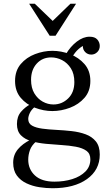

<svg xmlns="http://www.w3.org/2000/svg" viewBox="-20 -740 580 1020"><path d="M258 -470Q305 -470 351.5 -452.5Q398 -435 429 -399.5Q460 -364 460 -310Q460 -256 429 -220.5Q398 -185 351.5 -167.5Q305 -150 258 -150Q212 -150 166 -167.5Q120 -185 90 -220.5Q60 -256 60 -310Q60 -364 90 -399.5Q120 -435 166 -452.5Q212 -470 258 -470ZM264 -185Q309 -185 342 -217Q375 -249 375 -304Q375 -348 356.5 -377Q338 -406 310 -420.5Q282 -435 252 -435Q205 -435 175 -402Q145 -369 145 -316Q145 -273 162.5 -244Q180 -215 207 -200Q234 -185 264 -185ZM130 -108Q130 -84 150.5 -72.5Q171 -61 205 -56.5Q239 -52 279.5 -50Q320 -48 360.5 -43.5Q401 -39 435 -26.5Q469 -14 489.5 11.5Q510 37 510 81Q510 163 442 211.5Q374 260 259 260Q226 260 189.5 254.5Q153 249 121 234Q89 219 69.5 192.5Q50 166 50 124Q50 83 75 53Q100 23 143 2L173 11Q148 32 139 57.5Q130 83 130 108Q130 159 165.5 192Q201 225 269 225Q321 225 364 211.5Q407 198 433.5 171.5Q460 145 460 106Q460 76 439 61Q418 46 383 39.5Q348 33 306.5 30.5Q265 28 223.5 24Q182 20 147 10Q112 0 91 -21.5Q70 -43 70 -81Q70 -121 91.5 -146Q113 -171 141 -186L166 -173Q147 -158 138.5 -140Q130 -122 130 -108ZM330 -452Q354 -493 388 -519Q422 -545 456 -545Q484 -545 497 -530Q510 -515 510 -496Q510 -476 496.5 -463Q483 -450 465 -450Q446 -450 433 -463Q420 -476 420 -495Q420 -503 424.5 -513Q429 -523 435 -529L434 -502Q418 -497 398 -480Q378 -463 360 -431ZM244 -550 135 -720H165L292 -598H228L354 -720H384L275 -550Z"/></svg>

Font: Brygada 1918
Style: Regular
Weight: 400
Designer: Mateusz Machalski | Borys Kosmynka | Przemek Hoffer
Foundry: NIEPODLEGLA 2018
Version: Version 3.006